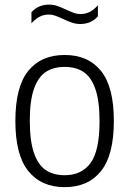

<svg xmlns="http://www.w3.org/2000/svg" viewBox="-20 -782 547 812"><path d="M45 -270.5Q45 -415 99.5 -482.2Q154 -549.5 253.5 -549.5Q352.5 -549.5 407 -482.2Q461.5 -415 461.5 -270.5Q461.5 -126 407 -58.2Q352.5 9.5 253.5 9.5Q155 9.5 100 -58.2Q45 -126 45 -270.5ZM401 -269Q401 -355 383.2 -405.8Q365.5 -456.5 333.2 -477.8Q301 -499 253.5 -499Q206 -499 173.8 -477.8Q141.5 -456.5 123.8 -406.5Q106 -356.5 106 -272Q106 -186.5 123.5 -135.5Q141 -84.5 173.5 -62.8Q206 -41 253.5 -41Q325.5 -41 363.2 -93Q401 -145 401 -269ZM246 -702Q226.5 -711 213.2 -715.8Q200 -720.5 187.5 -720.5Q165.5 -720.5 147.8 -711.5Q130 -702.5 113 -683.5V-730Q141.5 -762.5 188 -762.5Q205.5 -762.5 221.8 -757Q238 -751.5 260.5 -741Q280 -732 293.2 -727.2Q306.5 -722.5 319.5 -722.5Q341.5 -722.5 359.2 -731.5Q377 -740.5 394 -759.5V-713Q366 -680.5 319 -680.5Q301.5 -680.5 285 -686Q268.5 -691.5 246 -702Z"/></svg>

Font: Encode Sans Semi Condensed Light
Style: Regular
Weight: 300
Width: 4
Designer: Multiple Designers
Foundry: Impallari Type
Version: Version 2.000